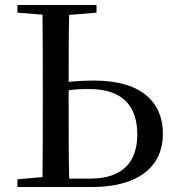

<svg xmlns="http://www.w3.org/2000/svg" viewBox="-20 -752 700 772"><path d="M50 0H348C543 0 635 -87 635 -214C635 -340 550 -428 359 -428C322 -428 288 -426 256 -423C256 -508 256 -600 258 -692L368 -701V-732H50V-701L151 -693C152 -593 152 -493 152 -392V-339C152 -239 152 -140 151 -40L50 -31ZM256 -389C283 -393 310 -394 338 -394C477 -394 532 -322 532 -211C532 -97 469 -34 344 -34H258C256 -134 256 -237 256 -339Z"/></svg>

Font: Source Han Serif CN Medium
Style: Regular
Weight: 500
Designer: Ryoko NISHIZUKA 西塚涼子 (kana & ideographs); Frank Grießhammer (Latin, Greek & Cyrillic); Wenlong ZHANG 张文龙 (bopomofo); San
Foundry: Adobe
Version: Version 2.002;hotconv 1.1.0;makeotfexe 2.6.0